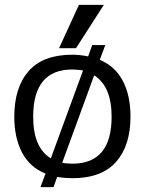

<svg xmlns="http://www.w3.org/2000/svg" viewBox="-20 -721 598 793"><path d="M306 -701H409L294 -522H224ZM168 -4Q103 -30 71 -91Q39 -152 39 -239Q39 -359 98 -427Q157 -495 279 -495Q309 -495 344 -488L361 -535H415L392 -474Q456 -447 487.5 -386.5Q519 -326 519 -239Q519 -120 459.5 -52.5Q400 15 279 15Q249 15 216 10L201 52H147ZM323 -430Q295 -434 279 -434Q117 -434 117 -239Q117 -111 190 -67ZM441 -239Q441 -364 369 -410L237 -49Q254 -45 279 -45Q441 -45 441 -239Z"/></svg>

Font: Pridi Light
Style: Regular
Weight: 300
Designer: Katatrad Team
Foundry: CadsonDemak
Version: Version 1.003